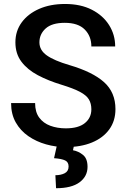

<svg xmlns="http://www.w3.org/2000/svg" viewBox="-20 -741 645 980"><path d="M446.3 -183.1Q446.3 -212.4 433.8 -233.4Q421.4 -254.4 388.4 -272Q355.5 -289.6 293.5 -308.6Q226.1 -329.1 173.1 -357.2Q120.1 -385.3 89.4 -426Q58.6 -466.8 58.6 -524.9Q58.6 -582.5 90.6 -626.5Q122.6 -670.4 179.7 -695.6Q236.8 -720.7 312 -720.7Q391.6 -720.7 448.7 -691.4Q505.9 -662.1 536.9 -612.8Q567.9 -563.5 567.9 -503.9H446.3Q446.3 -556.2 412.6 -590.3Q378.9 -624.5 310.5 -624.5Q245.1 -624.5 213.1 -595.7Q181.2 -566.9 181.2 -524.9Q181.2 -484.9 218.8 -458.3Q256.3 -431.6 334.5 -408.7Q452.6 -374 511 -321.8Q569.3 -269.5 569.3 -184.1Q569.3 -124 537.8 -80.6Q506.3 -37.1 449.5 -13.7Q392.6 9.8 315.9 9.8Q264.6 9.8 215.1 -4.2Q165.5 -18.1 125 -45.9Q84.5 -73.7 60.5 -116Q36.6 -158.2 36.6 -214.8H159.2Q159.2 -168.9 180.2 -140.6Q201.2 -112.3 236.8 -99.1Q272.5 -85.9 315.9 -85.9Q380.4 -85.9 413.3 -112.8Q446.3 -139.6 446.3 -183.1ZM271 -1.5H358.4L352.5 25.9Q380.4 30.8 403.6 49.6Q426.8 68.4 426.8 110.4Q426.8 159.2 386 189.5Q345.2 219.7 266.1 219.7L262.7 153.3Q291 153.3 310.5 143.1Q330.1 132.8 330.1 108.9Q330.1 86.4 312.5 77.9Q294.9 69.3 255.9 66.4Z"/></svg>

Font: Vazirmatn RD Medium
Style: Regular
Weight: 500
Designer: Saber Rastikerdar
Foundry: Saber Rastikerdar
Version: Version 33.003